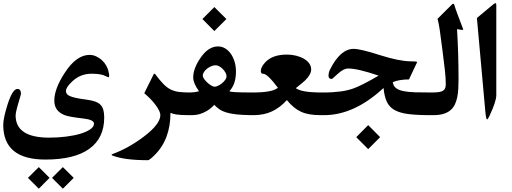

<svg xmlns="http://www.w3.org/2000/svg" viewBox="-20 -735 3155 1184"><path d="M649.9 -290Q653.3 -275.9 653.3 -268.1Q653.3 -258.8 648.9 -258.8Q645 -258.8 633.8 -264.6Q605.5 -280.8 543.9 -280.3Q475.6 -280.3 425.3 -232.9Q386.7 -196.8 386.7 -174.3Q386.7 -163.6 392.1 -156Q397.5 -148.4 411.4 -142.3Q425.3 -136.2 450 -130.9Q474.6 -125.5 513.2 -120.6Q546.4 -116.2 567.6 -108.4Q588.9 -100.6 600.8 -87.6Q612.8 -74.7 617.7 -55.7Q622.6 -36.6 622.6 -9.8Q622.6 116.7 530.5 182.9Q438.5 249 259.8 249Q0 249 0 35.2Q0 -5.9 26.4 -89.8Q57.1 -186.5 87.4 -186.5Q109.4 -186.5 109.4 -155.8Q109.4 -154.3 106.9 -146Q104.5 -137.7 100.8 -125.2Q97.2 -112.8 92.8 -97.9Q88.4 -83 84.7 -68.8Q81.1 -54.7 78.6 -42.7Q76.2 -30.8 76.2 -23.9Q76.2 113.8 283.2 113.8Q337.4 113.8 387.7 107.4Q438 101.1 476.1 89.6Q514.2 78.1 536.9 62.3Q559.6 46.4 559.6 27.8Q559.6 3.4 496.1 -3.9Q403.8 -14.6 378.9 -24.9Q314.9 -49.3 314.9 -114.7Q314.9 -187.5 379.4 -286.1Q451.2 -396.5 532.2 -396.5Q553.2 -396.5 572.5 -387.7Q591.8 -378.9 607.9 -364.5Q624 -350.1 635 -330.8Q646 -311.5 649.9 -290ZM434.6 361.8 367.7 428.7 300.8 361.8 367.7 295.4ZM285.6 361.8 219.2 428.7 152.3 361.8 219.2 295.4Z M1142.1 -24.9Q1118.2 -24.9 1100.6 -25.9Q1083 -26.9 1070.3 -28.6Q1057.6 -30.3 1048.3 -33Q1039.1 -35.6 1031.2 -39.1Q1031.2 126.5 931.2 223.6Q901.4 252.9 892.6 252.9Q749 252.9 675.8 225.1Q668 222.2 668 219.7Q668 216.8 674.3 214.8Q724.1 196.3 771.2 170.2Q818.4 144 865.7 108.4Q968.8 30.8 968.8 -25.4Q968.8 -37.1 961.2 -52.7Q953.6 -68.4 940.4 -86.4Q927.2 -104.5 909.2 -123.3Q891.1 -142.1 869.6 -160.2L926.8 -275.4Q929.7 -280.8 932.6 -280.8Q936.5 -280.8 939 -275.4Q966.3 -238.8 987.8 -216.8Q1009.3 -194.8 1032.2 -183.3Q1055.2 -171.9 1083.3 -168.2Q1111.3 -164.6 1151.9 -164.6H1156.7Q1160.6 -164.6 1163.6 -158.4Q1166.5 -152.3 1168.2 -142.6Q1169.9 -132.8 1170.9 -120.4Q1171.9 -107.9 1171.9 -95.2Q1171.9 -82 1170.9 -69.3Q1169.9 -56.6 1168.2 -46.6Q1166.5 -36.6 1163.6 -30.8Q1160.6 -24.9 1156.7 -24.9Z M1377 -264.2Q1377 -274.9 1370.6 -286.9Q1364.3 -298.8 1354.2 -309.1Q1344.2 -319.3 1332.5 -325.9Q1320.8 -332.5 1309.6 -332.5Q1297.4 -332.5 1283.4 -326.9Q1269.5 -321.3 1257.8 -312.3Q1246.1 -303.2 1238.3 -291.7Q1230.5 -280.3 1230.5 -268.6Q1230.5 -259.8 1238.8 -248Q1247.1 -236.3 1258.5 -225.8Q1270 -215.3 1282.5 -207.8Q1294.9 -200.2 1303.7 -200.2Q1312.5 -200.2 1325.2 -206.3Q1337.9 -212.4 1349.4 -221.9Q1360.8 -231.4 1368.9 -242.7Q1377 -253.9 1377 -264.2ZM1376 -617.7 1301.8 -543.5 1228 -617.7 1301.8 -691.4ZM1523.9 -24.9Q1471.2 -25.9 1435.1 -30Q1398.9 -34.2 1374 -42Q1349.1 -49.8 1332.5 -61.5Q1315.9 -73.2 1301.3 -88.4Q1278.8 -64.5 1256.6 -51.5Q1234.4 -38.6 1215.3 -32.7Q1196.3 -26.9 1182.4 -25.9Q1168.5 -24.9 1162.6 -24.9H1147.9Q1144 -25.9 1141.4 -32.5Q1138.7 -39.1 1136.7 -49.1Q1134.8 -59.1 1133.8 -71.5Q1132.8 -84 1132.8 -96.7Q1132.8 -109.9 1133.8 -122.1Q1134.8 -134.3 1136.7 -143.8Q1138.7 -153.3 1141.4 -158.9Q1144 -164.6 1147.9 -164.6H1152.8Q1164.6 -164.6 1180.4 -166.7Q1196.3 -168.9 1207 -172.9Q1171.4 -221.7 1171.4 -257.3Q1171.4 -311 1213.9 -374.5Q1263.2 -448.7 1324.2 -448.7Q1348.6 -448.7 1368.9 -436.3Q1389.2 -423.8 1403.8 -402.8Q1418.5 -381.8 1426.8 -353.8Q1435.1 -325.7 1435.1 -293.9Q1435.1 -214.8 1394.5 -172.9Q1397.5 -170.9 1404.8 -169.4Q1412.1 -168 1427.7 -167Q1443.4 -166 1469 -165.3Q1494.6 -164.6 1533.7 -164.6H1538.6Q1542.5 -164.6 1545.4 -158.7Q1548.3 -152.8 1550.3 -143.1Q1552.2 -133.3 1553 -120.8Q1553.7 -108.4 1553.7 -95.2Q1553.7 -82 1553 -69.3Q1552.2 -56.6 1550.3 -46.6Q1548.3 -36.6 1545.4 -30.8Q1542.5 -24.9 1538.6 -24.9Z M1959 -24.9Q1919.9 -24.9 1890.4 -29.8Q1860.8 -34.7 1836.9 -45.7Q1813 -56.6 1791.7 -74.2Q1770.5 -91.8 1749 -117.7Q1707 -71.3 1657.2 -48.1Q1607.4 -24.9 1543.5 -24.9H1528.8Q1524.9 -24.9 1522.2 -30.8Q1519.5 -36.6 1517.8 -46.6Q1516.1 -56.6 1514.9 -69.1Q1513.7 -81.5 1513.7 -95.2Q1513.7 -107.9 1514.9 -120.6Q1516.1 -133.3 1517.8 -143.1Q1519.5 -152.8 1522.2 -158.7Q1524.9 -164.6 1528.8 -164.6H1533.7Q1568.8 -164.6 1594.7 -166.5Q1620.6 -168.5 1639.4 -172.1Q1658.2 -175.8 1671.4 -181.2Q1684.6 -186.5 1693.8 -193.8Q1628.9 -279.8 1604 -279.8Q1588.4 -279.8 1588.4 -296.9Q1588.4 -320.8 1614.7 -349.6Q1658.7 -398.4 1749.5 -398.4Q1779.3 -398.4 1806.4 -391.6Q1833.5 -384.8 1854 -372.8Q1874.5 -360.8 1886.7 -344.2Q1898.9 -327.6 1898.9 -307.1Q1898.9 -276.4 1862.8 -240.2Q1851.1 -228.5 1804.2 -191.4Q1820.3 -178.7 1859.4 -171.6Q1898.4 -164.6 1969.2 -164.6H1974.1Q1978 -164.6 1980.7 -158.7Q1983.4 -152.8 1985.1 -143.1Q1986.8 -133.3 1987.8 -120.6Q1988.8 -107.9 1988.8 -95.2Q1988.8 -81.5 1987.8 -69.1Q1986.8 -56.6 1985.1 -46.6Q1983.4 -36.6 1980.7 -30.8Q1978 -24.9 1974.1 -24.9Z M2324.2 110.8 2250.5 184.6 2176.8 110.8 2250.5 36.6ZM2632.3 -24.9Q2550.8 -24.9 2497.6 -31.7Q2444.3 -38.6 2412.1 -57.1Q2379.9 -75.7 2365 -108.4Q2350.1 -141.1 2345.2 -192.4Q2164.1 -24.9 1979 -24.9H1964.4Q1960.4 -24.9 1957.8 -30.8Q1955.1 -36.6 1953.4 -46.6Q1951.7 -56.6 1950.4 -69.1Q1949.2 -81.5 1949.2 -95.2Q1949.2 -107.9 1950.4 -120.6Q1951.7 -133.3 1953.4 -143.1Q1955.1 -152.8 1957.8 -158.7Q1960.4 -164.6 1964.4 -164.6H1969.2Q2002.9 -164.6 2030.3 -166.3Q2057.6 -168 2081.1 -171.1Q2104.5 -174.3 2124.3 -179.2Q2144 -184.1 2161.6 -190.4Q2209.5 -207.5 2314.9 -268.6Q2187 -312.5 2127 -312.5Q2098.6 -312.5 2063.5 -280.3Q2028.3 -248 2026.9 -248Q2005.9 -248 2005.9 -267.1Q2005.9 -288.1 2015.1 -306.2Q2079.1 -433.6 2160.6 -433.6Q2203.6 -433.6 2323.2 -395Q2383.3 -376 2429.7 -366.7Q2476.1 -357.4 2509.3 -356.9Q2552.2 -356.9 2552.2 -352.5Q2551.3 -350.1 2548.8 -344.2L2502 -245.1Q2441.9 -245.1 2402.3 -228.5Q2405.3 -205.1 2421.6 -192.1Q2438 -179.2 2467.8 -173.1Q2497.6 -167 2541.3 -165.8Q2585 -164.6 2642.1 -164.6H2647Q2650.9 -164.6 2653.6 -158.7Q2656.2 -152.8 2658.2 -143.1Q2660.2 -133.3 2661.1 -120.6Q2662.1 -107.9 2662.1 -95.2Q2662.1 -81.5 2661.1 -69.1Q2660.2 -56.6 2658.2 -46.6Q2656.2 -36.6 2653.6 -30.8Q2650.9 -24.9 2647 -24.9Z M2833.5 -562Q2834.5 -559.6 2835.4 -557.1Q2836.4 -554.7 2836.9 -552.7Q2836.4 -550.8 2830.6 -550.8Q2821.8 -550.8 2798.3 -555.2Q2803.2 -476.6 2805.4 -400.9Q2807.6 -325.2 2807.6 -248Q2807.6 -217.3 2806.2 -188.5Q2804.7 -159.7 2799.6 -135Q2794.4 -110.4 2784.7 -90.1Q2774.9 -69.8 2757.6 -55.2Q2740.2 -40.5 2714.4 -32.7Q2688.5 -24.9 2651.9 -24.9H2637.2Q2633.3 -24.9 2630.6 -30.8Q2627.9 -36.6 2626.2 -46.6Q2624.5 -56.6 2623.3 -69.1Q2622.1 -81.5 2622.1 -95.2Q2622.1 -107.9 2623.3 -120.6Q2624.5 -133.3 2626.2 -143.1Q2627.9 -152.8 2630.6 -158.7Q2633.3 -164.6 2637.2 -164.6H2642.1Q2668.5 -164.6 2685.3 -167Q2702.1 -169.4 2711.7 -175.3Q2721.2 -181.2 2725.1 -191.2Q2729 -201.2 2729 -216.8Q2729 -253.9 2722.9 -307.4Q2716.8 -360.8 2707.5 -432.6Q2698.7 -504.9 2691.7 -550.8Q2684.6 -596.7 2678.2 -619.1L2768.6 -709Q2772.9 -711.9 2774.9 -711.9Q2779.3 -711.9 2781.2 -706.1Q2788.1 -682.1 2801.5 -646.7Q2814.9 -611.3 2833.5 -562Z M3040.5 -147.9Q3040.5 -109.9 2999 -21.5Q2988.3 1.5 2983.9 1.5Q2977.1 1.5 2972.7 -49.3L2920.9 -624L3021 -707.5Q3030.3 -715.3 3035.2 -715.3Q3040.5 -715.3 3040.5 -704.1Z"/></svg>

Font: XB Kayhan
Style: Bold
Weight: 700
Designer: Behnam
Foundry: Irmug
Version: Version 7.300 2009